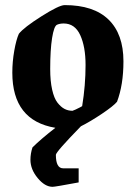

<svg xmlns="http://www.w3.org/2000/svg" viewBox="-20 -490 526 745"><path d="M231 -470.2Q343.3 -470.2 401.1 -414.1Q459 -357.9 459 -252Q459 -161.1 434.1 -95.2Q420.4 -78.6 375.2 -48.3Q330.1 -18.1 293.9 0Q196.8 99.6 196.8 110.8Q196.8 163.1 225.1 163.1H285.2V217.8Q193.4 234.9 184.1 234.9Q154.3 234.9 126.2 200.9Q98.1 167 98.1 129.9Q98.1 106 106 82Q137.2 50.8 194.8 5.9Q27.8 -22 27.8 -208Q27.8 -250.5 35.4 -293.5Q43 -336.4 53.2 -358.9Q72.3 -383.3 140.9 -426.8Q209.5 -470.2 231 -470.2ZM298.8 -78.1Q312 -158.7 312 -237.8Q312 -308.6 291.3 -353.8Q270.5 -398.9 227.1 -398.9Q212.4 -398.9 201.2 -394Q189.5 -388.7 182.1 -342.5Q174.8 -296.4 174.8 -222.2Q174.8 -175.3 182.4 -141.8Q189.9 -108.4 203.1 -91.6Q216.3 -74.7 230.5 -67.4Q244.6 -60.1 261.2 -60.1Q263.7 -60.5 273.2 -64.9Q282.7 -69.3 291 -73.7Z"/></svg>

Font: Grenze
Style: Bold
Weight: 700
Designer: Renata Polastri
Foundry: Omnibus-Type
Version: Version 1.002;PS 001.002;hotconv 1.0.88;makeotf.lib2.5.64775